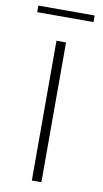

<svg xmlns="http://www.w3.org/2000/svg" viewBox="-91 -847 479 890"><g transform="rotate(10 149.0 -402.0)"><path d="M15 -773V-804H280V-773ZM126 0V-658H171V0Z"/></g></svg>

Font: EauTestInfant Light
Style: Regular
Weight: 300
Designer: Christian Thalmann (Catharsis Fonts)
Version: Version 0.001;PS 000.001;hotconv 1.0.88;makeotf.lib2.5.64775